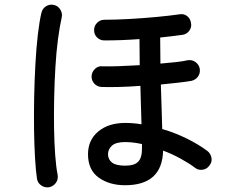

<svg xmlns="http://www.w3.org/2000/svg" viewBox="-20 -786 1040 834"><path d="M523.4 18.6Q455.1 18.6 408.7 -14.6Q362.3 -47.9 362.3 -116.2Q362.3 -177.7 406.7 -214.8Q451.2 -252 524.4 -252Q558.6 -252 594.7 -246.1Q593.8 -282.2 592.3 -324.7Q590.8 -367.2 589.8 -413.1Q540 -409.2 495.1 -408.2Q450.2 -407.2 420.9 -408.2Q402.3 -409.2 389.6 -422.9Q377 -436.5 377.9 -456.1Q378.9 -473.6 392.6 -486.8Q406.2 -500 424.8 -498Q451.2 -497.1 494.6 -498.5Q538.1 -500 586.9 -502.9Q586.9 -532.2 586.4 -560.1Q585.9 -587.9 585.9 -616.2Q545.9 -613.3 506.8 -611.8Q467.8 -610.4 433.6 -610.4Q415 -610.4 401.9 -623Q388.7 -635.7 388.7 -655.3Q388.7 -673.8 401.9 -687Q415 -700.2 433.6 -700.2Q483.4 -700.2 543.5 -703.6Q603.5 -707 660.6 -712.4Q717.8 -717.8 757.8 -723.6Q777.3 -727.5 792 -716.8Q806.6 -706.1 809.6 -686.5Q813.5 -668.9 802.7 -653.3Q792 -637.7 773.4 -634.8Q752.9 -631.8 728 -628.9Q703.1 -626 675.8 -623Q675.8 -593.8 676.3 -565.4Q676.8 -537.1 676.8 -509.8Q711.9 -512.7 743.2 -516.1Q774.4 -519.5 795.9 -524.4Q814.5 -527.3 829.6 -516.1Q844.7 -504.9 847.7 -487.3Q850.6 -467.8 839.8 -453.1Q829.1 -438.5 810.5 -434.6Q788.1 -430.7 753.4 -426.8Q718.8 -422.9 678.7 -418.9Q680.7 -362.3 682.1 -313Q683.6 -263.7 684.6 -225.6Q741.2 -209 791.5 -184.1Q841.8 -159.2 879.9 -130.9Q894.5 -120.1 898.4 -101.6Q902.3 -83 890.6 -68.4Q879.9 -51.8 860.8 -48.8Q841.8 -45.9 828.1 -56.6Q800.8 -77.1 764.2 -97.2Q727.5 -117.2 688.5 -131.8Q684.6 18.6 523.4 18.6ZM193.4 27.3Q174.8 30.3 159.2 19.5Q143.6 8.8 140.6 -9.8Q135.7 -42 132.3 -97.7Q128.9 -153.3 127.9 -221.7Q127 -290 128.4 -364.3Q129.9 -438.5 133.8 -508.3Q137.7 -578.1 144.5 -636.7Q151.4 -695.3 160.2 -731.4Q165 -750 180.7 -759.3Q196.3 -768.6 213.9 -764.6Q232.4 -760.7 242.2 -744.1Q252 -727.5 248 -710Q239.3 -671.9 231.9 -616.2Q224.6 -560.5 220.7 -495.6Q216.8 -430.7 215.3 -362.3Q213.9 -293.9 214.8 -230Q215.8 -166 219.7 -112.8Q223.6 -59.6 230.5 -26.4Q233.4 -6.8 222.7 8.3Q211.9 23.4 193.4 27.3ZM523.4 -66.4Q564.5 -66.4 580.6 -84Q596.7 -101.6 596.7 -137.7V-160.2Q557.6 -168.9 523.4 -168.9Q483.4 -168.9 466.3 -153.3Q449.2 -137.7 449.2 -116.2Q449.2 -93.8 466.3 -80.1Q483.4 -66.4 523.4 -66.4Z"/></svg>

Font: KTXP_ComRound
Style: Medium
Weight: 500
Version: Version 1.01;May 16, 2022;FontCreator 13.0.0.2683 64-bit